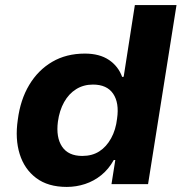

<svg xmlns="http://www.w3.org/2000/svg" viewBox="-20 -725 717 756"><path d="M243 11Q169 11 122.5 -24Q76 -59 57.5 -118.5Q39 -178 50 -253Q60 -332 95 -390.5Q130 -449 185.5 -481.5Q241 -514 314 -514Q372 -514 409 -489Q446 -464 461 -422L467 -423L511 -705H675L563 0H419L434 -95H428Q408 -59 379 -35.5Q350 -12 315 -0.5Q280 11 243 11ZM304 -111Q343 -111 371 -129Q399 -147 417.5 -180.5Q436 -214 441 -258Q450 -320 425.5 -356Q401 -392 346 -392Q309 -392 280 -374Q251 -356 232.5 -323Q214 -290 208 -246Q200 -184 224.5 -147.5Q249 -111 304 -111Z"/></svg>

Font: Nunito Sans 7pt ExtraBold
Style: Italic
Weight: 800
Italic angle: -9°
Designer: Vernon Adams
Foundry: Vernon Adams
Version: Version 3.101;gftools[0.9.27]